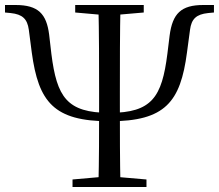

<svg xmlns="http://www.w3.org/2000/svg" viewBox="-26 -748 876 768"><path d="M412 -262.9C635.1 -262.9 695.9 -340.5 721.9 -538L734.1 -628.8C739.7 -672.2 758.9 -690.8 806.4 -695.8L829.8 -698V-728H787.2C698.3 -728 664.1 -693.8 652.5 -605.9L643.5 -532.6C621.7 -360.2 582 -296.6 412 -296.6C241 -296.6 201.3 -360.2 179.5 -532.6L170.5 -610.1C159.9 -692.2 127.3 -728 36.3 -728H-6V-698L16.7 -695.8C64.1 -690.8 83.3 -672.2 89.3 -628.8L101.1 -538C127.9 -340.5 188.7 -262.9 412 -262.9ZM367.6 0H455.9C453.5 -111.5 453.5 -213.4 453.5 -325.9V-379.9C453.5 -493.4 453.5 -617.8 455.9 -728H367.6C370.4 -616.6 370.4 -492.2 370.4 -379.9V-325.7C370.4 -211.4 370.4 -110.8 367.6 0ZM264.1 0H559.9V-30.1L421.3 -42.1H400.6L264.1 -30.1ZM274.8 -698 400.6 -686.9H421.3L549 -698V-728H274.8Z"/></svg>

Font: Source Han Serif CN VF
Style: Regular
Weight: 250
Designer: Ryoko NISHIZUKA 西塚涼子 (kana & ideographs); Frank Grießhammer (Latin, Greek & Cyrillic); Wenlong ZHANG 张文龙 (bopomofo); San
Foundry: Adobe
Version: Version 2.002;hotconv 1.1.0;makeotfexe 2.6.0